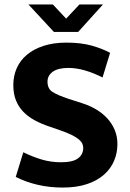

<svg xmlns="http://www.w3.org/2000/svg" viewBox="-20 -834 587 865"><path d="M279 -642Q345 -642 393 -628.5Q441 -615 476 -596L442 -485Q403 -505 363.5 -516.5Q324 -528 288 -528Q242 -528 218 -511Q194 -494 194 -466Q194 -434 217 -419.5Q240 -405 288 -389L347 -370Q383 -359 412.5 -341.5Q442 -324 463.5 -300.5Q485 -277 497 -248Q509 -219 509 -185Q509 -145 494 -109.5Q479 -74 448.5 -47Q418 -20 371.5 -4.5Q325 11 262 11Q203 11 149.5 -1.5Q96 -14 51 -37L85 -148Q128 -127 169 -115Q210 -103 255 -103Q308 -103 331.5 -120.5Q355 -138 355 -168Q355 -178 350.5 -187.5Q346 -197 334.5 -206.5Q323 -216 303 -226Q283 -236 251 -247L202 -264Q166 -276 136.5 -292Q107 -308 85.5 -330Q64 -352 52 -381.5Q40 -411 40 -451Q40 -492 55.5 -527Q71 -562 101.5 -587.5Q132 -613 176.5 -627.5Q221 -642 279 -642ZM108 -814H218L278 -750L338 -814H444L332 -690H223Z"/></svg>

Font: Mukta Malar ExtraBold
Style: Regular
Weight: 800
Designer: Aadarsh Rajan, Girish Dalvi, Yashodeep Gholap
Foundry: Ek Type
Version: Version 2.538;PS 1.000;hotconv 16.6.51;makeotf.lib2.5.65220;